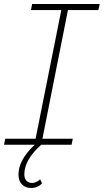

<svg xmlns="http://www.w3.org/2000/svg" viewBox="-26 -720 516 955"><path d="M312 -670 185 -30H336L330 0H-6L0 -30H151L279 -670H128L134 -700H470L463 -670ZM66 149Q66 105 94 61.5Q122 18 167 -17L179 0Q95 75 95 147Q95 168 105.5 179Q116 190 133 190Q154 190 174 172L183 192Q162 215 128 215Q100 215 83 197Q66 179 66 149Z"/></svg>

Font: Montserrat Alternates ExLight
Style: Italic
Weight: 275
Italic angle: -11.3°
Designer: Julieta Ulanovsky
Foundry: Julieta Ulanovsky
Version: Version 7.200